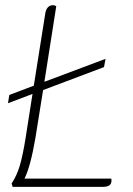

<svg xmlns="http://www.w3.org/2000/svg" viewBox="-20 -724 515 744"><path d="M412 -24Q412 0 380 0H29L25 -13Q45 -43 56.5 -81.5Q68 -120 79 -188L106 -360L11 -324L16 -356L111 -392L155 -669Q157 -686 165 -695Q173 -704 186 -704Q191 -704 198 -700L152 -407L389 -496L383 -464L147 -375L117 -188Q98 -78 75 -32H411Q412 -29 412 -24Z"/></svg>

Font: Thasadith
Style: Italic
Weight: 400
Italic angle: -9°
Designer: Cadson Demak Co.,Ltd.
Foundry: Cadson Demak Co.,Ltd.
Version: Version 1.000; ttfautohint (v1.6)